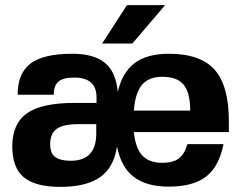

<svg xmlns="http://www.w3.org/2000/svg" viewBox="-20 -720 944 750"><path d="M874 -246V-204H503Q509 -142 535.5 -113Q562 -84 614 -84Q656 -84 678.5 -101Q701 -118 712 -157H853Q836 -70 785.5 -30.5Q735 9 639 9Q552 9 502.5 -29Q453 -67 437 -148Q425 -66 371 -28Q317 10 216 10Q118 10 73 -27.5Q28 -65 28 -148Q28 -237 85.5 -277.5Q143 -318 271 -318H357V-340Q357 -417 270 -417Q227 -417 208.5 -401.5Q190 -386 190 -350H49Q49 -434 99.5 -472Q150 -510 262 -510Q347 -510 390 -474.5Q433 -439 440 -361Q458 -438 506.5 -474Q555 -510 640 -510Q763 -510 818.5 -447.5Q874 -385 874 -246ZM356 -198V-235H285Q227 -235 201.5 -216.5Q176 -198 176 -157Q176 -120 196.5 -106Q217 -92 256 -92Q356 -92 356 -198ZM723 -288Q723 -358 697.5 -389Q672 -420 614 -420Q561 -420 534.5 -388.5Q508 -357 503 -288ZM379 -550 476 -700H625L497 -550Z"/></svg>

Font: Fivo Sans Modern
Style: Regular
Weight: 700
Designer: Alexander Slobzheninov
Foundry: Alexander Slobzheninov
Version: 1.0